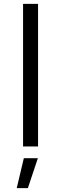

<svg xmlns="http://www.w3.org/2000/svg" viewBox="-20 -762 317 999"><path d="M100 -742H178V0H100ZM104 61H177L125 217H67Z"/></svg>

Font: Alexandria Light
Style: Regular
Weight: 300
Designer: Mohamed Gaber
Foundry: Kief Type Foundry
Version: Version 5.100